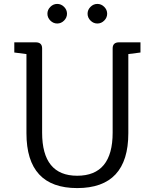

<svg xmlns="http://www.w3.org/2000/svg" viewBox="-20 -946 790 980"><path d="M374 14Q115 14 115 -266V-670L53 -678V-730H162Q195 -730 195 -699V-269Q195 -49 374 -49Q555 -49 555 -269V-699Q555 -730 588 -730H697V-678L635 -670V-266Q635 14 374 14ZM477 -826Q457 -826 442 -841Q427 -856 427 -876Q427 -896 442 -911Q457 -926 477 -926Q497 -926 512 -911Q527 -896 527 -876Q527 -856 512 -841Q497 -826 477 -826ZM272 -826Q252 -826 237 -841Q222 -856 222 -876Q222 -896 237 -911Q252 -926 272 -926Q292 -926 307 -911Q322 -896 322 -876Q322 -856 307 -841Q292 -826 272 -826Z"/></svg>

Font: Fauna One
Style: Regular
Weight: 400
Designer: Eduardo Rodriguez Tunni
Foundry: Eduardo Rodriguez Tunni
Version: Version 2.001; ttfautohint (v1.8.4.7-5d5b);gftools[0.9.23]